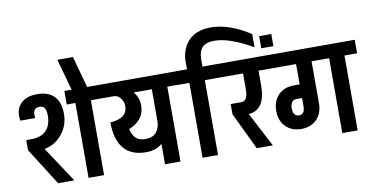

<svg xmlns="http://www.w3.org/2000/svg" viewBox="-87 -1210 2831 1456"><g transform="rotate(-10 1329.0 -481.5)"><path d="M107.7 -364Q188.5 -364 227.2 -405.1Q265.9 -446.1 265.9 -519.5Q265.9 -559.9 253.7 -577.5Q241.5 -595.1 214.6 -595.1Q167.2 -595.1 167.2 -546V-516.9H54.3Q40 -596.4 82.8 -644.4Q125.5 -692.4 212.4 -692.7Q299.3 -692.9 344 -646.6Q388.8 -600.3 388.8 -511.3Q388.8 -422.2 334.5 -355.3Q280.2 -288.4 197.7 -274.1L378.8 0H253.7L72.5 -286.3V-364ZM704.6 -576.5H607.7V0H488.3V-576.5H421.8V-680.7H704.6Z M606.9 -680.7V-576.5H477.8V-680.7L410.5 -922.7H530.4L597.3 -680.7Z M1292.4 -577.3H1196.4V-0.9H1077.3V-158.6Q1033 -115.6 951.8 -115.6Q839.7 -115.6 781.9 -183.8Q724.2 -252 724.2 -386.2Q746.7 -386.2 768.5 -391.2Q790.2 -396.2 810.8 -406.8Q831.5 -417.5 844 -437.9Q856.6 -458.3 856.6 -490.7Q856.6 -523 835.1 -549.7Q813.6 -576.5 783.7 -576.5H682V-680.7H1292.4ZM968.7 -215.5Q1022.6 -215.5 1050 -248.7Q1077.3 -281.9 1077.3 -338.8V-578.2H937.4Q976.5 -533 976.5 -473.5Q976.5 -414 944.8 -373.6Q913.1 -333.2 855.8 -310.6Q866.2 -264.1 891.6 -239.4Q917 -214.6 968.7 -214.6Z M1366.2 -746.3Q1366.2 -760.2 1368.4 -776.3Q1370.5 -792.4 1377.1 -814.1Q1383.6 -835.8 1393.8 -855.6Q1404 -875.3 1422 -895.3Q1440.1 -915.3 1463.1 -929.8Q1486.1 -944.4 1520.6 -953.5Q1555.2 -962.6 1596.4 -962.6Q1739.4 -962.6 1899.7 -858.4V-756.3Q1724.6 -858.4 1606.4 -858.4Q1575.6 -858.4 1553 -851Q1530.4 -843.6 1517.6 -831.9Q1504.8 -820.2 1497.2 -802.1Q1489.6 -784.1 1487.4 -766.9Q1485.2 -749.8 1485.2 -726.8V-680.7H1581.2V-576.5H1485.2V0H1366.2V-576.5H1268.9V-680.7H1366.2ZM2042.1 -833.6V-740.2H1948.7V-833.6Z M1898.8 -462.6Q1898.8 -370.5 1866 -320.4Q1833.2 -270.2 1768.9 -265L1907.5 0H1783.2L1646.8 -285.4V-364H1728.1Q1779.3 -364 1779.3 -450V-576.5H1557.8V-680.7H1989.6V-576.5H1898.8Z M2657.7 -576.5H2560.4V0H2442.2V-576.5H2307.1V-252.8Q2307.1 -177.2 2261.9 -131Q2216.8 -84.7 2142.7 -84.7Q2068.6 -84.7 2023.2 -130.8Q1977.8 -176.8 1977.8 -252.6Q1977.8 -328.4 2023.2 -374.2Q2068.6 -420.1 2143.4 -420.1H2187.7V-576.5H1966.1V-680.7H2657.7ZM2143.4 -189.4Q2187.7 -189.4 2187.7 -252.8V-314.9H2143.4Q2122.1 -314.9 2109.5 -298Q2096.9 -281.1 2096.9 -252.8Q2096.9 -189.4 2143.4 -189.4Z"/></g></svg>

Font: Puralecka Narrow
Style: Bold
Weight: 700
Designer: Hector Gatti, Marcela Romero, Pablo Cosgaya and Nicolas Silva
Version: Version 1.004;PS 001.004;hotconv 1.0.70;makeotf.lib2.5.58329